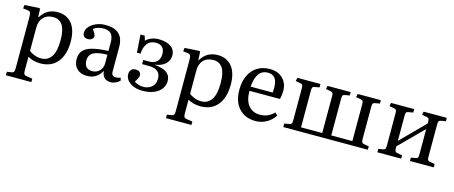

<svg xmlns="http://www.w3.org/2000/svg" viewBox="-45 -1108 4515 1908"><g transform="rotate(15 2213.0 -153.5)"><path d="M35 216V180L83 173Q98 171 104.5 161.5Q111 152 111 126V-400Q111 -438 104 -450Q97 -462 75 -464L28 -470L33 -506L181 -515L192 -510L196 -423H199Q231 -476 274 -499.5Q317 -523 372 -523Q465 -523 518 -458Q571 -393 571 -271Q571 -138 509 -62Q447 14 333 14Q299 14 263 5Q227 -4 204 -19V124Q204 149 210.5 159Q217 169 236 172L297 181V216ZM329 -36Q395 -36 432.5 -89.5Q470 -143 470 -260Q470 -366 437.5 -415Q405 -464 342 -464Q277 -464 240.5 -425.5Q204 -387 204 -320V-81Q224 -62 258.5 -49Q293 -36 329 -36Z M812 14Q748 14 710 -22.5Q672 -59 672 -121Q672 -174 699 -207.5Q726 -241 788 -258.5Q850 -276 957 -281V-367Q957 -429 932 -456.5Q907 -484 852 -484Q822 -484 793.5 -474.5Q765 -465 752 -451Q769 -426 777 -410.5Q785 -395 785 -387Q785 -368 769.5 -355Q754 -342 730 -342Q674 -342 674 -394Q674 -428 700.5 -457.5Q727 -487 770 -505Q813 -523 864 -523Q958 -523 1004 -479Q1050 -435 1050 -343V-92Q1050 -46 1095 -46Q1117 -46 1143 -56L1151 -28Q1132 -8 1106.5 3Q1081 14 1058 14Q972 14 964 -78Q936 -29 899 -7.5Q862 14 812 14ZM851 -45Q897 -45 927 -76Q957 -107 957 -153V-242Q859 -241 814 -216Q769 -191 769 -132Q769 -91 790.5 -68Q812 -45 851 -45Z M1383 14Q1331 14 1291 -2.5Q1251 -19 1228.5 -47Q1206 -75 1206 -110Q1206 -136 1220.5 -154.5Q1235 -173 1267 -173Q1297 -173 1309.5 -159Q1322 -145 1322 -125Q1322 -104 1289 -54Q1329 -26 1385 -26Q1414 -26 1441.5 -38.5Q1469 -51 1486.5 -76.5Q1504 -102 1504 -142Q1504 -191 1473.5 -216Q1443 -241 1386 -241H1314V-284H1377Q1427 -284 1455 -312.5Q1483 -341 1483 -388Q1483 -433 1460.5 -457.5Q1438 -482 1392 -482Q1334 -482 1304 -442Q1274 -402 1272 -338L1235 -337L1222 -521H1266L1280 -473Q1300 -494 1334 -508.5Q1368 -523 1414 -523Q1489 -523 1535.5 -491.5Q1582 -460 1582 -399Q1582 -348 1543 -312.5Q1504 -277 1439 -269V-267Q1479 -263 1517 -251.5Q1555 -240 1579 -213.5Q1603 -187 1603 -140Q1603 -101 1579 -66Q1555 -31 1506 -8.5Q1457 14 1383 14Z M1682 216V180L1730 173Q1745 171 1751.5 161.5Q1758 152 1758 126V-400Q1758 -438 1751 -450Q1744 -462 1722 -464L1675 -470L1680 -506L1828 -515L1839 -510L1843 -423H1846Q1878 -476 1921 -499.5Q1964 -523 2019 -523Q2112 -523 2165 -458Q2218 -393 2218 -271Q2218 -138 2156 -62Q2094 14 1980 14Q1946 14 1910 5Q1874 -4 1851 -19V124Q1851 149 1857.5 159Q1864 169 1883 172L1944 181V216ZM1976 -36Q2042 -36 2079.5 -89.5Q2117 -143 2117 -260Q2117 -366 2084.5 -415Q2052 -464 1989 -464Q1924 -464 1887.5 -425.5Q1851 -387 1851 -320V-81Q1871 -62 1905.5 -49Q1940 -36 1976 -36Z M2547 14Q2440 14 2376.5 -55Q2313 -124 2313 -246Q2313 -332 2343 -394Q2373 -456 2427.5 -489.5Q2482 -523 2555 -523Q2638 -523 2688 -474Q2738 -425 2738 -345Q2738 -308 2727 -261H2413Q2413 -160 2457 -109Q2501 -58 2573 -58Q2612 -58 2649 -72.5Q2686 -87 2717 -120L2744 -94Q2708 -41 2656.5 -13.5Q2605 14 2547 14ZM2413 -304H2641Q2643 -324 2643 -349Q2643 -419 2618.5 -451Q2594 -483 2545 -483Q2487 -483 2454 -439.5Q2421 -396 2413 -304Z M2831 0V-36L2880 -45Q2896 -47 2902.5 -55.5Q2909 -64 2909 -85V-420Q2909 -445 2904 -453.5Q2899 -462 2883 -465L2832 -474L2839 -509H3077V-474L3027 -465Q3012 -463 3007 -453.5Q3002 -444 3002 -419V-43H3220V-423Q3220 -446 3214.5 -454.5Q3209 -463 3193 -466L3143 -475L3150 -509H3388V-474L3340 -466Q3323 -463 3318 -454Q3313 -445 3313 -420V-43H3530V-423Q3530 -446 3525 -454.5Q3520 -463 3503 -466L3453 -475L3460 -509H3698V-474L3651 -466Q3634 -463 3628.5 -454Q3623 -445 3623 -420V-89Q3623 -65 3629 -55.5Q3635 -46 3653 -43L3701 -35V0Z M3799 0V-35L3847 -43Q3863 -46 3868 -55.5Q3873 -65 3873 -91V-420Q3873 -445 3868 -453.5Q3863 -462 3848 -465L3797 -474L3803 -509H4042V-474L3992 -465Q3976 -463 3971 -453.5Q3966 -444 3966 -419V-162L4208 -406V-423Q4208 -446 4203 -454.5Q4198 -463 4182 -466L4132 -475L4138 -509H4377V-474L4329 -466Q4312 -463 4306.5 -454Q4301 -445 4301 -420V-86Q4301 -63 4306.5 -54.5Q4312 -46 4328 -44L4379 -35V0H4134V-35L4181 -43Q4198 -45 4203 -54.5Q4208 -64 4208 -89V-349L3966 -106V-87Q3966 -64 3971 -55.5Q3976 -47 3991 -44L4044 -34V0Z"/></g></svg>

Font: Literata 36pt
Style: Regular
Weight: 400
Designer: Latin by Veronika Burian and Jose Scaglione. Greek by Irene Vlachou. Cyrillic by Vera Evstafieva.
Foundry: TypeTogether
Version: Version 3.002